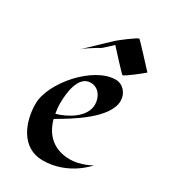

<svg xmlns="http://www.w3.org/2000/svg" viewBox="-174 -782 775 876"><g transform="rotate(30 213.5 -344.0)"><path d="M407 -90C407 -90 354 -59 299 -59C216 -59 163 -104 142 -182C213 -223 366 -313 366 -406C366 -444 338 -479 298 -479C181 -479 36 -312 36 -201C36 -104 81 7 193 7C327 7 407 -90 407 -90ZM273 -333C273 -265 193 -222 137 -206C134 -223 132 -241 132 -259C132 -309 141 -410 207 -410C249 -410 273 -371 273 -333ZM407 -579C398 -589 300 -695 298 -695C288 -695 217 -640 206 -630L84 -514C103 -532 127 -546 149 -560C157 -565 169 -570 176 -577L217 -615C225 -606 311 -512 314 -512C325 -512 394 -568 407 -579Z"/></g></svg>

Font: Fondamento
Style: Regular
Weight: 400
Designer: Astigmatic (AOETI)
Foundry: Astigmatic (AOETI)
Version: Version 1.001